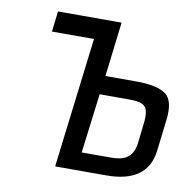

<svg xmlns="http://www.w3.org/2000/svg" viewBox="-62 -545 605 607"><g transform="rotate(10 241.0 -242.0)"><path d="M317 0C405 0 454 -35 462 -105L474 -205C479 -246 473 -274 455 -288C436 -302 405 -309 360 -309H260L281 -484H77L69 -418H204L153 0ZM319 -58H228L252 -249H344C396 -249 413 -241 405 -178L398 -117C391 -65 357 -58 319 -58Z"/></g></svg>

Font: Gamestation Condensed
Style: Italic
Weight: 400
Width: 3
Designer: Jonas Hecksher
Foundry: Jonas Hecksher, Playtypeª, e-types AS
Version: Version 1.003